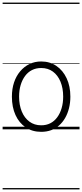

<svg xmlns="http://www.w3.org/2000/svg" viewBox="-20 -989 628 1468"><path d="M295 19Q227 19 176.5 -15Q126 -49 98.5 -109.5Q71 -170 71 -250Q71 -310 87.5 -359Q104 -408 134.5 -444Q165 -480 205.5 -499.5Q246 -519 295 -519Q361 -519 411 -485Q461 -451 489.5 -390.5Q518 -330 518 -250Q518 -203 507.5 -161.5Q497 -120 478 -87Q459 -54 432 -30Q405 -6 370.5 6.5Q336 19 295 19ZM295 -31Q334 -31 364.5 -46.5Q395 -62 417 -91.5Q439 -121 451 -161.5Q463 -202 463 -250Q463 -315 442.5 -364.5Q422 -414 384.5 -441.5Q347 -469 295 -469Q256 -469 225 -453.5Q194 -438 172 -408.5Q150 -379 138 -339Q126 -299 126 -250Q126 -186 146.5 -136.5Q167 -87 205 -59Q243 -31 295 -31ZM0 449H588V459H0ZM0 -20H588V0H0ZM0 -505H588V-500H0ZM0 -969H588V-959H0Z"/></svg>

Font: Playwrite IT Trad Guides
Style: Regular
Weight: 400
Designer: Veronika Burian, José Scaglione
Foundry: TypeTogether
Version: Version 1.003